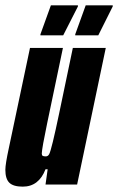

<svg xmlns="http://www.w3.org/2000/svg" viewBox="-23 -689 441 717"><path d="M-3 -55Q-3 -76 10 -136L89 -510H212L153 -228Q134 -137 133 -116Q133 -109 136.5 -107Q140 -105 148 -105Q156 -105 160.5 -113Q165 -121 174.5 -160Q184 -199 198 -266L249 -510H372L265 0H147L155 -57H147Q122 8 62 8Q27 8 12 -6.5Q-3 -21 -3 -55ZM128 -557V-561L167 -669H268V-665L213 -557ZM258 -557V-561L297 -669H398V-665L344 -557Z"/></svg>

Font: Saira Ultra Condensed Black
Style: Italic
Weight: 900
Width: 1
Italic angle: -12°
Designer: Hector Gatti with collaboration of the Omnibus-Type team
Foundry: Omnibus-Type
Version: Version 1.001; ttfautohint (v1.8)